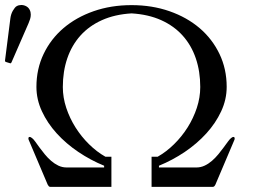

<svg xmlns="http://www.w3.org/2000/svg" viewBox="-62 -729 1092 749"><path d="M372.6 0H134.3Q130.9 0 128.4 -2.4Q126 -4.9 124 -8.8L50.3 -182.6Q48.8 -185.5 48.8 -188.5Q48.8 -194.8 53.7 -194.8Q56.2 -194.8 58.3 -193.4Q60.5 -191.9 63 -190.4Q68.4 -186.5 75.7 -176.3Q83 -166 92.3 -153.3Q101.6 -140.6 112.8 -127Q124 -113.3 137.2 -101.8Q150.4 -90.3 165.5 -83Q180.7 -75.7 198.2 -75.7H344.2V-82.5Q291.5 -104 243.7 -136.2Q195.8 -168.5 159.4 -208.5Q123 -248.5 101.6 -294.7Q80.1 -340.8 80.1 -390.1Q80.1 -460 108.2 -518.6Q136.2 -577.1 185.8 -619.4Q235.4 -661.6 303.2 -685.3Q371.1 -709 451.2 -709Q531.2 -709 599.1 -685.3Q667 -661.6 716.6 -619.4Q766.1 -577.1 794.2 -518.6Q822.3 -460 822.3 -390.1Q822.3 -340.8 800.8 -294.7Q779.3 -248.5 742.9 -208.5Q706.5 -168.5 658.7 -136.2Q610.8 -104 558.1 -82.5V-75.7H704.1Q721.2 -75.7 736.6 -83Q752 -90.3 765.1 -101.8Q778.3 -113.3 789.6 -127Q800.8 -140.6 810.1 -153.3Q819.3 -166 826.7 -176Q834 -186 839.4 -190.4Q841.8 -191.9 844 -193.4Q846.2 -194.8 848.6 -194.8Q853.5 -194.8 853.5 -188.5Q853.5 -185.5 852.1 -182.6L778.3 -8.8Q776.4 -4.9 773.9 -2.4Q771.5 0 768.1 0H529.3V-117.7H553.2Q586.9 -136.7 616.9 -166.3Q647 -195.8 669.7 -231.7Q692.4 -267.6 705.8 -308.1Q719.2 -348.6 719.2 -389.6Q719.2 -450.2 701.9 -501.2Q684.6 -552.2 650.6 -590.1Q616.7 -627.9 566.7 -650.4Q516.6 -672.9 451.2 -676.8Q385.7 -672.9 335.7 -650.4Q285.6 -627.9 251.7 -590.1Q217.8 -552.2 200.4 -501.2Q183.1 -450.2 183.1 -389.6Q183.1 -348.6 196.5 -308.1Q210 -267.6 232.7 -231.7Q255.4 -195.8 285.4 -166.3Q315.4 -136.7 349.1 -117.7H372.6ZM-39.1 -487.3Q-41.5 -488.3 -42 -489.3Q-42.5 -490.2 -42.5 -492.7L-21.5 -657.7Q-20.5 -665.5 -18.1 -673.1Q-15.6 -680.7 -12 -687Q-8.3 -693.4 -4.4 -698.2Q-0.5 -703.1 3.4 -705.1Q11.2 -709.5 21 -709.5Q31.2 -709.5 40.3 -704.6Q49.3 -699.7 53.7 -690.9Q56.2 -686 57.1 -681.4Q58.1 -676.8 58.1 -671.9Q58.1 -663.1 55.4 -654.5Q52.7 -646 49.3 -638.2L-17.1 -485.8Q-19 -481.9 -21.5 -481.9Z"/></svg>

Font: Kurinto Book Core
Style: Regular
Weight: 400
Designer: Kurinto was developed by Clint Goss from a range of fonts that are compatible with the SIL Open Font License Version 1.1
Foundry: Clinton F. Goss
Version: Version 2.196; July 25, 2020